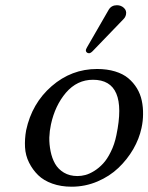

<svg xmlns="http://www.w3.org/2000/svg" viewBox="-20 -702 565 732"><path d="M425.8 -682.1Q441.4 -682.1 452.4 -671.9Q463.4 -661.6 460.4 -647Q458.5 -636.7 450.7 -628.9L333 -506.8Q325.2 -499 319.3 -499Q313.5 -499 310.1 -502.9Q306.6 -506.8 307.6 -512.2Q307.6 -513.7 312 -522L394.5 -665Q404.8 -682.1 425.8 -682.1ZM79.6 -205.1Q101.6 -308.1 177 -373.5Q252.4 -439 350.1 -439Q388.2 -439 418.7 -429.7Q449.2 -420.4 469 -403.8Q488.8 -387.2 502 -365.5Q515.1 -343.8 520.5 -318.4Q525.9 -293 525.4 -266.6Q525.4 -241.2 519.5 -213.9Q510.7 -172.9 488.3 -133.8Q465.3 -94.2 431.6 -62Q397.9 -29.8 351.3 -10Q304.7 9.8 252.9 9.8Q212.4 9.8 179.4 -2Q146.5 -13.7 125.5 -34.2Q104.5 -54.7 90.8 -82Q77.1 -109.4 75.4 -140.6Q73.7 -171.9 79.6 -205.1ZM334.5 -397.9Q273.9 -397.9 231.4 -348.6Q189.9 -299.8 174.3 -228Q168.9 -203.1 168 -177.7Q167.5 -151.9 172.9 -125.2Q178.2 -98.6 189.9 -77.9Q201.7 -57.1 223.6 -43.9Q245.6 -30.8 275.4 -30.8Q290 -30.8 305.7 -34.9Q321.3 -39.1 339.4 -50.3Q357.4 -61.5 373 -78.4Q388.7 -95.2 402.3 -123Q416.5 -150.9 423.8 -187Q467.8 -397.9 334.5 -397.9Z"/></svg>

Font: Linux Biolinum G
Style: Italic
Weight: 400
Italic angle: -12°
Designer: Philipp H. Poll
Foundry: Philipp H. Poll
Version: Version 0.5.1